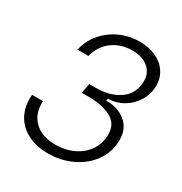

<svg xmlns="http://www.w3.org/2000/svg" viewBox="-180 -908 1000 1053"><g transform="rotate(30 320.0 -381.5)"><path d="M35 -200Q35 -216 36 -225H105Q101 -145 149 -98.5Q197 -52 283 -52Q346 -52 397.5 -77Q449 -102 478 -146Q507 -190 507 -246Q507 -313 451.5 -342Q396 -371 312 -371H267L278 -433H321Q412 -433 471 -476Q530 -519 530 -597Q530 -649 492.5 -680Q455 -711 392 -711Q321 -711 268 -672.5Q215 -634 197 -564H128Q141 -625 181 -672.5Q221 -720 279 -746.5Q337 -773 403 -773Q461 -773 506 -752.5Q551 -732 576 -694.5Q601 -657 601 -610Q601 -556 574 -511.5Q547 -467 502.5 -441Q458 -415 407 -415L404 -401Q480 -401 528 -361Q576 -321 576 -250Q576 -176 534.5 -116.5Q493 -57 423 -23.5Q353 10 272 10Q200 10 146.5 -16Q93 -42 64 -89.5Q35 -137 35 -200Z"/></g></svg>

Font: Open Sauce Sans Light Italic
Style: Regular
Weight: 300
Italic angle: -10°
Designer: Alfredo Marco Pradil
Foundry: Creative Sauce Fz LLC
Version: Version 1.477